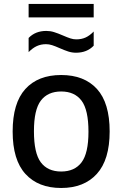

<svg xmlns="http://www.w3.org/2000/svg" viewBox="-20 -926 609 956"><path d="M43 -271Q43 -413 106.2 -482.8Q169.5 -552.5 284.5 -552.5Q399.5 -552.5 462.8 -483Q526 -413.5 526 -271.5Q526 -130.5 462.2 -60.2Q398.5 10 284.5 10Q170.5 10 106.8 -59.8Q43 -129.5 43 -271ZM420.5 -270Q420.5 -379 386 -424.8Q351.5 -470.5 284.5 -470.5Q218 -470.5 183.5 -425.2Q149 -380 149 -272.5Q149 -163.5 183.2 -117.8Q217.5 -72 284.5 -72Q351.5 -72 386 -117.5Q420.5 -163 420.5 -270ZM276.5 -686.5Q254 -696.5 239 -701.2Q224 -706 209 -706Q184 -706 163.2 -696.5Q142.5 -687 122.5 -666.5V-737Q156 -772 210.5 -772Q230.5 -772 249 -766.2Q267.5 -760.5 293 -749.5Q316 -739.5 330.5 -734.8Q345 -730 360 -730Q385.5 -730 406 -739.2Q426.5 -748.5 446.5 -769V-698.5Q413 -663.5 358.5 -663.5Q338.5 -663.5 320 -669.5Q301.5 -675.5 276.5 -686.5ZM122.5 -839.5V-906.5H446.5V-839.5Z"/></svg>

Font: Encode Sans Medium
Style: Regular
Weight: 500
Designer: Multiple Designers
Foundry: Impallari Type
Version: Version 2.000